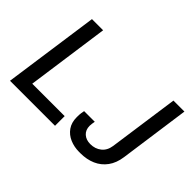

<svg xmlns="http://www.w3.org/2000/svg" viewBox="-119 -986 1297 1297"><g transform="rotate(45 529.0 -338.0)"><path d="M46.2 0 143.2 -686H249.8L166.5 -92.2H476.2V0ZM716 10Q669.2 10 628.5 -7.2Q587.8 -24.5 563.2 -59.2Q538.8 -94 538.8 -144.8Q538.8 -153.5 539.2 -167.2Q539.8 -181 545.2 -209H647Q644.8 -198.2 643.1 -185.6Q641.5 -173 641.5 -165.5Q641.5 -125.8 666.8 -103.2Q692 -80.8 732 -80.8Q778 -80.8 810.6 -106.8Q843.2 -132.8 850.2 -181L921.5 -686H1026.5L955.8 -180.2Q947 -117 916 -74.6Q885 -32.2 836.8 -11.1Q788.5 10 727.8 10Z"/></g></svg>

Font: Chivo Medium
Style: Italic
Weight: 500
Italic angle: -8.05°
Designer: Hector Gatti
Foundry: Omnibus-Type
Version: Version 2.002